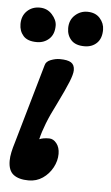

<svg xmlns="http://www.w3.org/2000/svg" viewBox="-48 -634 393 682"><g transform="rotate(5 148.5 -293.5)"><path d="M80 14Q45 14 26 -0.5Q7 -15 7 -50Q7 -64 10.5 -80.5Q14 -97 20 -116L101 -398Q104 -412 121 -418.5Q138 -425 153 -425Q181 -425 193.5 -417Q206 -409 206 -390Q206 -376 194.5 -347.5Q183 -319 157 -266Q136 -225 123.5 -193Q111 -161 105 -135Q118 -141 140 -141Q155 -141 166.5 -126.5Q178 -112 178 -89Q178 -64 165 -40Q152 -16 130 -1Q108 14 80 14ZM66 -478Q33 -478 18 -495Q3 -512 3 -537Q3 -566 21 -583.5Q39 -601 66 -601Q93 -601 110.5 -581.5Q128 -562 128 -542Q128 -511 110 -494.5Q92 -478 66 -478ZM236 -478Q204 -478 188.5 -495Q173 -512 173 -537Q173 -566 192 -583.5Q211 -601 236 -601Q265 -601 281 -583Q297 -565 297 -542Q297 -511 280 -494.5Q263 -478 236 -478Z"/></g></svg>

Font: Junicode SmExp
Style: Bold Italic
Weight: 700
Width: 6
Italic angle: -11°
Designer: Peter S. Baker
Version: Version 2.205; ttfautohint (v1.8.4)